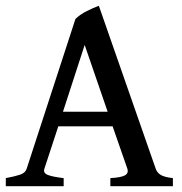

<svg xmlns="http://www.w3.org/2000/svg" viewBox="-20 -641 625 661"><path d="M180.7 -206.1 132.8 -60.1Q127.9 -45.4 144.5 -38.8Q161.1 -32.2 199.2 -27.8V0H0V-27.8Q31.7 -33.7 49.6 -39.8Q67.4 -45.9 71.8 -60.1L239.7 -575.7Q256.3 -591.8 279.1 -603Q301.8 -614.3 320.3 -621.1L516.1 -60.1Q520.5 -46.9 533 -39.1Q545.4 -31.2 575.2 -27.8V0H359.9V-27.8Q396 -29.8 409.7 -37.1Q423.3 -44.4 418.5 -60.1L367.7 -206.1ZM350.6 -256.3 271.5 -486.3 196.8 -256.3Z"/></svg>

Font: Namdhinggo Medium
Style: Regular
Weight: 500
Designer: Victor Gaultney
Foundry: SIL International
Version: Version 3.001